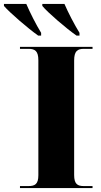

<svg xmlns="http://www.w3.org/2000/svg" viewBox="-77 -951 512 971"><path d="M116 -771H131V-785C105 -827 74 -889 56 -931H-57V-921C-29 -888 65 -807 116 -771ZM310 -771H325V-785C299 -827 267 -889 249 -931H137V-921C164 -888 258 -807 310 -771ZM24 0H391V-10H347C315 -10 298 -20 298 -66V-645C298 -693 315 -704 347 -704H391V-714H24V-704H67C100 -704 117 -693 117 -646V-65C117 -20 100 -10 67 -10H24Z"/></svg>

Font: Noto Serif Display ExtraBold
Style: Regular
Weight: 800
Designer: Monotype Design Team
Foundry: Monotype Imaging Inc.
Version: Version 2.009